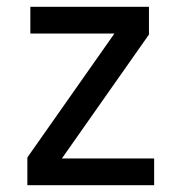

<svg xmlns="http://www.w3.org/2000/svg" viewBox="-20 -542 522 562"><path d="M431.2 0H60.1V-81.1L314.9 -443.8H68.8V-522H416V-440.9L161.1 -78.1H431.2Z"/></svg>

Font: Standard
Style: Regular
Weight: 400
Designer: Bryce Wilner
Version: Version 2.000;PS 2.0;hotconv 16.6.51;makeotf.lib2.5.65220 DE